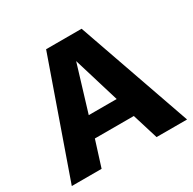

<svg xmlns="http://www.w3.org/2000/svg" viewBox="-147 -812 971 965"><g transform="rotate(-30 338.5 -330.0)"><path d="M673 0 442 -660H236L4 0H177L224 -149H450L496 0ZM256 -266 337 -533 418 -266Z"/></g></svg>

Font: Work Sans
Style: Bold
Weight: 700
Designer: Wei Huang
Foundry: Wei Huang
Version: Version 2.012